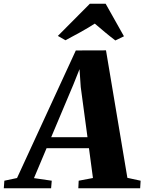

<svg xmlns="http://www.w3.org/2000/svg" viewBox="-102 -1017 779 1037"><path d="M-81.5 0 -78.5 -41 -10 -55.5 307.5 -744.5 470.5 -745 586 -56.5 657.5 -41 655 0H321L323 -41L400 -55.5L378.5 -216.5H149.5L81.5 -55L177.5 -41L174 0ZM174.5 -276H370.5L334 -547.5L327.5 -643.5L295 -562ZM210.5 -823 383.5 -997H468.5L567.5 -821L521 -798.5Q492 -820.5 464 -843.8Q436 -867 410 -889.5Q372.5 -865.5 331.5 -842.8Q290.5 -820 251.5 -799.5Z"/></svg>

Font: Merriweather 60pt Black
Style: Italic
Weight: 900
Italic angle: -7.8°
Version: Version 2.101